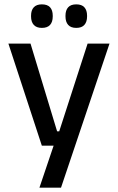

<svg xmlns="http://www.w3.org/2000/svg" viewBox="-20 -689 541 881"><path d="M296.5 -86.5 244.5 -64 382 -489H482.5L260 172H161L238.5 -57.5L282.5 -20.5H172L18.5 -489H120L242 -86.5ZM172 -561Q147.5 -561 135 -574.8Q122.5 -588.5 122.5 -613.5V-617Q122.5 -642 135 -655.5Q147.5 -669 172 -669Q197.5 -669 209.8 -655.5Q222 -642 222 -617V-613.5Q222 -588.5 209.8 -574.8Q197.5 -561 172 -561ZM330 -561Q305 -561 292.8 -574.8Q280.5 -588.5 280.5 -613.5V-617Q280.5 -642 292.8 -655.5Q305 -669 330 -669Q355 -669 367.2 -655.5Q379.5 -642 379.5 -617V-613.5Q379.5 -588.5 367.2 -574.8Q355 -561 330 -561Z"/></svg>

Font: Anek Gujarati Medium Medium
Style: Regular
Weight: 500
Version: Version 1.003